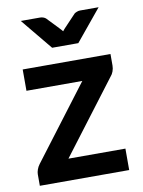

<svg xmlns="http://www.w3.org/2000/svg" viewBox="-82 -781 625 838"><g transform="rotate(-10 230.0 -361.5)"><path d="M429.5 -462Q429.5 -449 425 -436.5Q420.5 -424 413 -416L169.5 -95H422V0H26V-51.5Q26 -60 30 -71.8Q34 -83.5 42 -94L288 -418.5H40.5V-513H429.5ZM414 -723 299.5 -584H183.5L69 -723H154.5Q162 -723 168.8 -720.5Q175.5 -718 179.5 -714.5L232.5 -659Q235 -656.5 237.8 -653.2Q240.5 -650 243.5 -646.5Q246 -650 248.8 -653.2Q251.5 -656.5 254 -659L306.5 -714.5Q310.5 -717.5 317.5 -720.2Q324.5 -723 331.5 -723Z"/></g></svg>

Font: Lato 2
Style: Bold
Weight: 700
Designer: Lukasz Dziedzic with Adam Twardoch and Botio Nikoltchev
Foundry: tyPoland Lukasz Dziedzic
Version: Version 2.015; 2015-08-06; http://www.latofonts.com/